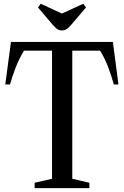

<svg xmlns="http://www.w3.org/2000/svg" viewBox="-20 -980 644 1000"><path d="M160.5 0V-28L251 -49V-716H105Q79.5 -674.5 61.5 -628Q43.5 -581.5 32 -540H7.5L37 -761.5H568L597 -540H573Q561.5 -581.5 544.2 -628Q527 -674.5 501.5 -716H356.5V-49L445.5 -28V0ZM303 -821.5Q287.5 -821.5 277.2 -829.2Q267 -837 254.5 -851L178 -941L192 -960.5L302.5 -909.5L414 -960.5L428 -941L351 -851Q337.5 -835.5 327 -828.5Q316.5 -821.5 303 -821.5Z"/></svg>

Font: Libre Caslon Condensed Medium
Style: Regular
Weight: 500
Designer: Pablo Impallari, Rodrigo Fuenzalida, Katja Schimmel, Ertekin Erdin
Foundry: Pablo Impallari, Rodrigo Fuenzalida
Version: Version 2.000; ttfautohint (v1.8.4.7-5d5b);gftools[0.9.33]